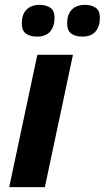

<svg xmlns="http://www.w3.org/2000/svg" viewBox="-20 -772 432 792"><path d="M18 0 134 -546H281L165 0ZM319 -621Q292 -621 274.5 -633Q257 -645 257 -675Q257 -713 276.5 -732.5Q296 -752 331 -752Q356 -752 374 -740.5Q392 -729 392 -699Q392 -664 374.5 -642.5Q357 -621 319 -621ZM132 -621Q105 -621 87.5 -633Q70 -645 70 -675Q70 -713 89.5 -732.5Q109 -752 144 -752Q169 -752 187 -740.5Q205 -729 205 -699Q205 -664 187.5 -642.5Q170 -621 132 -621Z"/></svg>

Font: Noto IKEA Latin
Style: Bold Italic
Weight: 700
Italic angle: -12°
Designer: Monotype Design Team
Foundry: Monotype Imaging Inc.
Version: Version 1.0